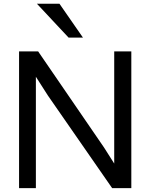

<svg xmlns="http://www.w3.org/2000/svg" viewBox="-20 -978 820 998"><path d="M411.1 -782.7 289.1 -958.5H171.9L336.4 -782.7ZM166.5 0V-579.1L229 -481.4L563 0H662.6V-710.9H573.7V-127.9L521 -210.9L178.2 -710.9H79.1V0Z"/></svg>

Font: Ride
Style: Regular
Weight: 400
Version: Version 3.000